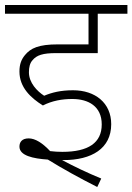

<svg xmlns="http://www.w3.org/2000/svg" viewBox="-20 -642 531 770"><path d="M270 -245C334 -245 388 -216 388 -143C388 -69 334 -33 230 -33C214 -33 197 -34 181 -36C150 -69 121 -87 95 -87C68 -87 58 -72 58 -54C58 -18 112 -6 172 -2C230 34 299 72 370 108L386 74C330 51 276 25 229 0C231 0 233 0 235 0C347 0 426 -46 426 -144C426 -229 362 -280 273 -280C223 -280 188 -271 157 -258C129 -276 96 -310 96 -352C96 -372 100 -389 110 -400C127 -421 152 -429 205 -429H372V-587H491V-622H0V-587H335V-464H212C135 -464 103 -449 80 -421C66 -404 58 -385 58 -355C58 -291 104 -249 152 -219C189 -238 229 -245 270 -245Z"/></svg>

Font: Noto Sans ExtraLight
Style: Italic
Weight: 200
Italic angle: -12°
Designer: Monotype Design Team
Foundry: Monotype Imaging Inc.
Version: Version 2.013